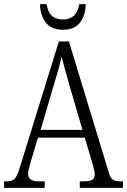

<svg xmlns="http://www.w3.org/2000/svg" viewBox="-20 -916 619 936"><path d="M0 0V-32H15Q41 -32 53 -46Q65 -60 79 -107L267 -714H316L510 -76Q518 -48 530 -40Q542 -32 569 -32H579V0H369V-32H390Q420 -32 431 -40.5Q442 -49 442 -67Q442 -77 437 -95Q432 -113 428 -129L393 -245H165L133 -138Q129 -123 123 -102Q117 -81 117 -69Q117 -51 129 -41.5Q141 -32 172 -32H198V0ZM178 -283H382L323 -485Q309 -533 298 -572.5Q287 -612 280 -641Q275 -613 264 -575Q253 -537 241 -497ZM287 -771Q231 -771 203.5 -806Q176 -841 175 -896H207Q214 -855 234 -838Q254 -821 287 -821Q318 -821 338.5 -838Q359 -855 367 -896H398Q397 -841 370 -806Q343 -771 287 -771Z"/></svg>

Font: Noto Serif Tamil Condensed Light
Style: Italic
Weight: 300
Width: 3
Italic angle: -12°
Designer: Indian Type Foundry, Tom Grace, and the Monotype Design Team
Foundry: Monotype Imaging Inc.
Version: Version 2.003; ttfautohint (v1.8.4.7-5d5b)